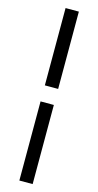

<svg xmlns="http://www.w3.org/2000/svg" viewBox="-166 -890 620 1214"><g transform="rotate(15 144.5 -282.5)"><path d="M101 -341V-847H188V-341ZM101 282V-236H188V282Z"/></g></svg>

Font: Noto Sans KR Thin SemiBold
Style: Regular
Weight: 600
Version: Version 2.004-H2;hotconv 1.0.118;makeotfexe 2.5.65603